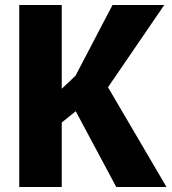

<svg xmlns="http://www.w3.org/2000/svg" viewBox="-20 -748 686 768"><path d="M57 -728H227V-393L282 -445L430 -728H637L412 -399L646 0H445L283 -303L227 -258V0H57Z"/></svg>

Font: Murecho Thin
Style: Bold
Weight: 700
Version: Version 1.010